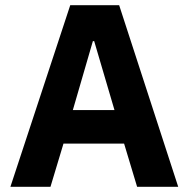

<svg xmlns="http://www.w3.org/2000/svg" viewBox="-20 -718 725 738"><path d="M507 0 457 -166H224L174 0H20L250 -698H438L665 0ZM342 -560H337L260 -295H420Z"/></svg>

Font: Aneliza ExtraBold
Style: Regular
Weight: 800
Designer: Mike Abbink, Paul van der Laan, Pieter van Rosmalen
Foundry: Bold Monday
Version: Version 3.001;September 8, 2019;FontCreator 11.5.0.2425 64-b